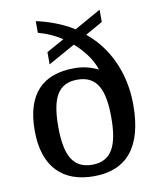

<svg xmlns="http://www.w3.org/2000/svg" viewBox="-86 -830 758 909"><g transform="rotate(-10 293.5 -376.0)"><path d="M292 10C450 10 534 -88 534 -291C534 -451 468 -578 372 -656L455 -703V-762L327 -690C275 -724 205 -749 148 -761V-705C192 -693 229 -676 262 -654L177 -607V-548L306 -620C357 -576 389 -527 403 -483C372 -499 333 -510 289 -510C134 -510 53 -425 53 -251C53 -75 144 10 292 10ZM294 -45C200 -45 166 -115 166 -250C166 -387 200 -454 293 -454C387 -454 421 -386 421 -250C421 -115 387 -45 294 -45Z"/></g></svg>

Font: Noto Serif Medium
Style: Regular
Weight: 500
Designer: Monotype Design Team
Foundry: Monotype Imaging Inc.
Version: Version 2.013